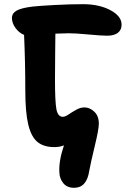

<svg xmlns="http://www.w3.org/2000/svg" viewBox="-20 -687 609 919"><path d="M335 211.9Q300.8 211.9 283 189.9Q265.1 168 264.2 138.2Q260.7 84 286.1 8.8Q265.6 17.1 240.2 17.1Q189 17.1 159.2 -7.6Q129.4 -32.2 115.2 -91.1Q101.1 -149.9 101.1 -253.9Q101.1 -390.1 95.2 -520Q70.8 -529.8 54 -553.2Q37.1 -576.7 37.1 -601.1Q37.1 -623.5 60.1 -636.5Q83 -649.4 138.2 -655.8Q170.4 -659.2 243.2 -663.1Q315.9 -667 377 -667Q454.6 -667 508.3 -638.4Q562 -609.9 562 -568.8Q562 -543.5 543.9 -529.8Q525.9 -516.1 493.2 -516.1Q465.3 -516.1 403.1 -522Q340.8 -527.8 309.1 -527.8Q285.2 -527.8 245.1 -525.9Q245.1 -507.8 244.1 -435.5Q243.2 -363.3 243.2 -305.2Q243.2 -200.7 250 -164.3Q256.8 -127.9 280.8 -127.9Q292 -127.9 308.3 -139.2Q324.7 -150.4 344.7 -161.6Q364.7 -172.9 383.8 -172.9Q409.7 -172.9 431.4 -152.3Q453.1 -131.8 453.1 -95.2Q453.1 -68.4 433.6 12Q414.1 92.3 407.2 130.9Q395 211.9 335 211.9Z"/></svg>

Font: Shantell Sans Irregular Bouncy
Style: Bold
Weight: 700
Designer: Stephen Nixon, Anya Danilova, Shantell Martin
Foundry: Arrow Type
Version: Version 1.006;[9816181b4]